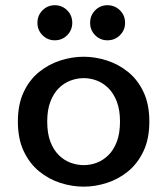

<svg xmlns="http://www.w3.org/2000/svg" viewBox="-20 -705 624 736"><path d="M301 10.5Q256 10.5 211.5 -3.8Q167 -18 130 -48.2Q93 -78.5 70.8 -125.8Q48.5 -173 48.5 -239Q48.5 -305 70.8 -352.2Q93 -399.5 130 -429.2Q167 -459 211.5 -473.2Q256 -487.5 301 -487.5Q345 -487.5 389.5 -473.2Q434 -459 471 -429.2Q508 -399.5 530.2 -352.2Q552.5 -305 552.5 -239Q552.5 -173 530.2 -125.8Q508 -78.5 471 -48.2Q434 -18 389.5 -3.8Q345 10.5 301 10.5ZM301 -72Q326.5 -72 351 -81.2Q375.5 -90.5 395.8 -110.5Q416 -130.5 428 -162.2Q440 -194 440 -239Q440 -283.5 428 -315Q416 -346.5 395.8 -366.8Q375.5 -387 351 -396.2Q326.5 -405.5 301 -405.5Q275.5 -405.5 250.5 -396.2Q225.5 -387 205.2 -366.8Q185 -346.5 173 -315Q161 -283.5 161 -239Q161 -194 173 -162.2Q185 -130.5 205.2 -110.5Q225.5 -90.5 250.5 -81.2Q275.5 -72 301 -72ZM190 -550.5Q162.5 -550.5 143 -570Q123.5 -589.5 123.5 -617.5Q123.5 -646 143 -665.5Q162.5 -685 190 -685Q218 -685 237.5 -665.5Q257 -646 257 -617.5Q257 -589.5 237.5 -570Q218 -550.5 190 -550.5ZM392 -550.5Q364 -550.5 344.8 -570Q325.5 -589.5 325.5 -617.5Q325.5 -646 344.8 -665.5Q364 -685 392 -685Q420 -685 439.8 -665.5Q459.5 -646 459.5 -617.5Q459.5 -589.5 439.8 -570Q420 -550.5 392 -550.5Z"/></svg>

Font: Sono Medium
Style: Regular
Weight: 500
Designer: Tyler Finck
Foundry: Tyler Finck
Version: Version 2.112